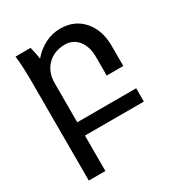

<svg xmlns="http://www.w3.org/2000/svg" viewBox="-170 -627 875 940"><g transform="rotate(-30 267.5 -157.0)"><path d="M50.8 -504.9H136.2Q146 -466.8 149.9 -436Q179.7 -471.7 220.7 -492.9Q261.7 -514.2 308.1 -514.2Q388.2 -514.2 436.5 -459.2Q484.9 -404.3 484.9 -314V-201.2H391.1V-307.1Q391.1 -364.7 363 -399.9Q335 -435.1 289.1 -435.1Q228 -435.1 189.9 -396.7Q151.9 -358.4 151.9 -295.9V-75.2H484.9V0H151.9V200.2H58.1V-359.9Q58.1 -447.8 50.8 -504.9Z"/></g></svg>

Font: LT Superior Med
Style: Regular
Weight: 500
Designer: Daniel Lyons
Foundry: LyonsType
Version: Version 1.000